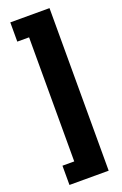

<svg xmlns="http://www.w3.org/2000/svg" viewBox="-165 -758 608 957"><g transform="rotate(-20 139.5 -280.0)"><path d="M234.9 151.4V-710.9H26.9V-608.9H89.4V49.3H26.9V151.4Z"/></g></svg>

Font: Roboto Flex
Style: wght 700 wdth 25 opsz 34 GRAD 0.00 slnt 0.00 XTRA 468 XOPQ 96 YOPQ 79 YTLC 514 YTUC 712 YTAS 750 YTDE -203.00 YTFI 738
Weight: 700
Width: 1
Designer: Berlow after Robertson
Foundry: Google
Version: Version 3.100